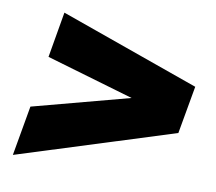

<svg xmlns="http://www.w3.org/2000/svg" viewBox="-61 -647 704 626"><g transform="rotate(10 291.0 -334.0)"><path d="M19 -91 48 -256 368 -341 78 -426 104 -577 566 -413 538 -255Z"/></g></svg>

Font: Gantari Black
Style: Italic
Weight: 900
Italic angle: -10°
Version: Version 1.000